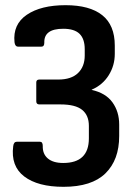

<svg xmlns="http://www.w3.org/2000/svg" viewBox="-20 -524 525 741"><path d="M225 197Q126 197 73.5 157Q21 117 31 40Q33 23 45 23H134Q145 23 145 39Q144 70 164.5 87.5Q185 105 224 105Q323 105 323 10V-38Q323 -79 297 -100Q271 -121 214 -121H132Q120 -121 120 -133V-206Q120 -217 132 -217H205Q255 -217 281 -242Q307 -267 307 -310V-334Q307 -374 287 -393.5Q267 -413 224 -413Q149 -413 151 -359Q151 -344 140 -344H50Q38 -344 36 -361Q29 -430 83.5 -467Q138 -504 233 -504Q326 -504 374.5 -465.5Q423 -427 423 -348V-316Q423 -271 399.5 -233.5Q376 -196 334 -178V-177Q388 -165 414 -129Q440 -93 440 -43V1Q440 93 387 145Q334 197 225 197Z"/></svg>

Font: Sofia Sans
Style: Bold
Weight: 700
Designer: Botio Nikoltchev, Ani Petrova
Foundry: lettersoup
Version: Version 4.100; ttfautohint (v1.8.4.7-5d5b)